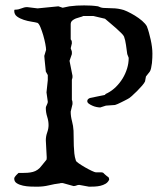

<svg xmlns="http://www.w3.org/2000/svg" viewBox="-20 -704 618 724"><path d="M33.7 -30.3Q33.7 -33.2 35.6 -36.4Q37.6 -39.6 40.3 -42.5Q43 -45.4 45.7 -47.9Q48.3 -50.3 49.8 -51.8H62.5Q73.2 -51.8 83.7 -52.5Q94.2 -53.2 103.8 -55.7Q113.3 -58.1 121.8 -64Q130.4 -69.8 137.7 -80.1L152.8 -98.6Q155.3 -101.1 155.8 -103.3Q156.2 -105.5 156.2 -110.8L152.8 -174.8Q152.8 -190.4 158 -204.6Q163.1 -218.8 163.1 -232.4Q163.1 -247.6 158 -263.7Q152.8 -279.8 152.8 -296.4Q152.8 -300.3 154.1 -303Q155.3 -305.7 156.5 -308.3Q157.7 -311 158.9 -314Q160.2 -316.9 160.2 -320.8L155.3 -355.5L160.2 -401.9V-420.9L152.8 -434.1Q151.9 -446.3 150.4 -457.5Q149.4 -467.3 148.4 -477.1Q147.5 -486.8 147 -493.2L153.8 -516.1Q153.8 -522.9 150.9 -538.6Q147.9 -554.2 143.1 -570.8Q138.2 -587.4 132.6 -601.1Q127 -614.7 121.6 -617.7Q113.3 -620.1 98.6 -622.3Q84 -624.5 69.6 -629.2Q55.2 -633.8 44.4 -641.6Q33.7 -649.4 33.7 -663.1Q33.7 -667.5 36.1 -667.5Q43.9 -667.5 49.8 -668.9Q55.7 -670.4 60.8 -672.4Q65.9 -674.3 71 -675.8Q76.2 -677.2 82.5 -677.2L121.6 -672.4L200.2 -680.2L216.3 -674.8L241.7 -680.2Q255.9 -682.1 269.5 -682.9Q283.2 -683.6 297.4 -683.6Q310.5 -683.6 323.7 -682.9Q336.9 -682.1 349.6 -680.2Q359.9 -674.8 370.4 -674.1Q380.9 -673.3 391.6 -673.3Q403.3 -673.3 414.6 -672.4Q425.8 -671.4 436.5 -668.9Q445.3 -667.5 459.5 -660.9Q473.6 -654.3 488.5 -645.3Q503.4 -636.2 515.9 -625.5Q528.3 -614.7 533.7 -605Q538.1 -593.8 541.7 -580.6Q545.4 -567.4 548.3 -554Q551.3 -540.5 553 -527.1Q554.7 -513.7 554.7 -502Q554.7 -496.1 554.4 -486.3Q554.2 -476.6 553 -466.3Q551.8 -456.1 549.8 -447.3Q547.9 -438.5 544.9 -434.1L530.3 -415.5L526.9 -397Q524.4 -391.1 515.9 -381.1Q507.3 -371.1 496.8 -360.6Q486.3 -350.1 476.3 -341.3Q466.3 -332.5 460.4 -330.1Q456.1 -327.6 449.7 -324.5Q443.4 -321.3 436.5 -317.9Q429.7 -314.5 423.6 -311.8Q417.5 -309.1 413.6 -308.1L379.4 -305.7L357.9 -298.8Q352.1 -298.8 343.8 -300.5Q335.4 -302.2 327.9 -305.7Q320.3 -309.1 314.7 -313.2Q309.1 -317.4 309.1 -322.8Q309.1 -330.6 319.3 -334.5L376 -346.2Q376.5 -348.6 379.6 -350.3Q382.8 -352.1 385.3 -353Q402.3 -361.8 417 -376.2Q431.6 -390.6 442.4 -408.2Q453.1 -425.8 459.2 -445.6Q465.3 -465.3 465.3 -485.8Q464.4 -489.7 462.6 -492.9Q460.9 -496.1 460.4 -498.5Q460.4 -499 460 -499.8Q459.5 -500.5 459.5 -502.4Q457.5 -516.1 455.1 -534.4Q452.6 -552.7 447.8 -565.9Q445.8 -570.8 437.3 -579.3Q428.7 -587.9 417.7 -597.7Q406.7 -607.4 395.3 -616.9Q383.8 -626.5 376 -633.3L332.5 -643.6H293.9Q289.6 -641.1 281.5 -639.2Q273.4 -637.2 265.9 -634.3Q258.3 -631.3 252.4 -626.2Q246.6 -621.1 246.6 -612.3V-555.7Q250 -551.3 250.5 -548.8Q251 -546.4 251 -540.5L246.6 -522Q246.6 -521 248.8 -515.9Q251 -510.7 251 -508.3V-500L242.2 -474.6L253.4 -418Q253.4 -413.6 253.2 -410.9Q252.9 -408.2 251 -402.8V-327.6Q252.9 -323.2 253.2 -319.6Q253.4 -315.9 253.4 -311.5L246.6 -283.2Q246.6 -265.1 251.5 -247.3Q256.3 -229.5 257.3 -210.9Q257.8 -197.3 257.8 -182.9Q257.8 -168.5 258.3 -154.1Q258.8 -139.6 260.3 -125.7Q261.7 -111.8 266.1 -98.6Q266.6 -95.2 277.1 -87.9Q287.6 -80.6 300.8 -73Q314 -65.4 325.9 -59.8Q337.9 -54.2 341.3 -54.2H356.4Q361.8 -54.2 364.3 -54Q366.7 -53.7 370.1 -51.8Q370.1 -51.3 372.3 -49.3Q374.5 -47.4 377.4 -44.7Q380.4 -42 383.5 -39.6Q386.7 -37.1 389.2 -35.6Q390.1 -33.2 390.9 -31.7Q391.6 -30.3 391.6 -27.8V-26.4Q387.2 -16.6 378.2 -11.2Q369.1 -5.9 358.4 -3.4Q347.7 -1 336.4 -0.5Q325.2 0 315.9 0L278.8 -6.8Q273.4 -6.8 268.3 -4.6Q263.2 -2.4 257.3 -2.4L216.8 -13.7H210.9Q207 -13.7 206.1 -12.7Q185.1 -10.3 164.1 -5.1Q143.1 0 119.1 0Q109.4 0 95 -0.5Q80.6 -1 66.9 -3.9Q53.2 -6.8 43.5 -12.9Q33.7 -19 33.7 -30.3Z"/></svg>

Font: IM FELL English SC
Style: Regular
Weight: 400
Designer: Igino Marini
Foundry: Igino Marini
Version: 3.00